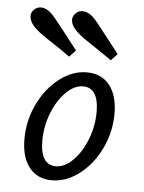

<svg xmlns="http://www.w3.org/2000/svg" viewBox="-50 -707 570 759"><g transform="rotate(5 234.5 -327.5)"><path d="M62.1 -141.9Q62.1 -215.3 93.5 -280.6Q125 -346 176.6 -385.9Q228.2 -425.8 285.5 -425.8Q343.5 -425.8 375.8 -385.1Q408.1 -344.4 408.1 -271.8Q408.1 -199.2 376.6 -133.9Q345.2 -68.5 293.1 -28.6Q241.1 11.3 183.9 11.3Q126.6 11.3 94.4 -29Q62.1 -69.4 62.1 -141.9ZM337.1 -273.4Q337.1 -321 321.4 -345.2Q305.6 -369.4 275.8 -369.4Q240.3 -369.4 207.3 -336.3Q174.2 -303.2 153.6 -250.4Q133.1 -197.6 133.1 -141.1Q133.1 -93.5 148.8 -69.4Q164.5 -45.2 194.4 -45.2Q229.8 -45.2 262.9 -78.2Q296 -111.3 316.5 -164.1Q337.1 -216.9 337.1 -273.4ZM209.7 -481.5Q190.3 -495.2 173 -507.3Q155.6 -519.4 139.5 -529.8Q112.9 -546.8 95.6 -559.3Q78.2 -571.8 66.9 -583.1Q47.6 -602.4 44.4 -621.4Q41.1 -640.3 54.8 -654Q68.5 -667.7 87.5 -665.3Q106.5 -662.9 125 -645.2Q134.7 -635.5 148.8 -617.7Q162.9 -600 179 -579.8Q197.6 -555.6 206.9 -543.5Q216.1 -531.5 234.7 -508.1ZM375 -481.5Q355.6 -495.2 338.3 -506.9Q321 -518.5 305.6 -529Q283.1 -543.5 263.7 -557.3Q244.4 -571 232.3 -583.1Q212.9 -601.6 209.3 -620.6Q205.6 -639.5 220.2 -654Q232.3 -666.9 252 -664.9Q271.8 -662.9 290.3 -645.2Q299.2 -637.1 312.9 -619.4Q326.6 -601.6 342.7 -581.5Q355.6 -565.3 369.8 -546.8Q383.9 -528.2 400 -508.1Z"/></g></svg>

Font: Playfair Micro SmCond SmLight
Style: Italic
Weight: 360
Width: 4
Italic angle: -15.6°
Designer: Claus Eggers Sørensen
Foundry: Claus Eggers Sørensen
Version: Version 2.203;Glyphs 3.3 (3326)